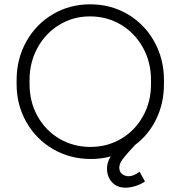

<svg xmlns="http://www.w3.org/2000/svg" viewBox="-20 -720 838 890"><path d="M606 -48Q563 -2 548 18.5Q533 39 533 57Q533 77 546.5 87Q560 97 576 97Q599 97 627 76L652 121Q634 134 609 142Q584 150 562 150Q523 150 499.5 125Q476 100 476 61Q476 33 493 5Q450 17 402 17Q305 17 226.5 -28.5Q148 -74 102.5 -153.5Q57 -233 57 -330V-349Q57 -447 102 -527.5Q147 -608 225 -654Q303 -700 398 -700Q494 -700 572 -654Q650 -608 695 -527.5Q740 -447 740 -349V-330Q740 -242 704.5 -168.5Q669 -95 606 -48ZM680 -330V-349Q680 -432 642.5 -499.5Q605 -567 540.5 -605.5Q476 -644 397 -644Q319 -644 255 -605Q191 -566 154 -498.5Q117 -431 117 -349V-330Q117 -248 154 -181.5Q191 -115 255.5 -77Q320 -39 399 -39Q478 -39 542 -77Q606 -115 643 -181.5Q680 -248 680 -330Z"/></svg>

Font: Bellota
Style: Regular
Weight: 400
Designer: Kemie Guaida
Foundry: Kemie Guaida
Version: Version 4.001